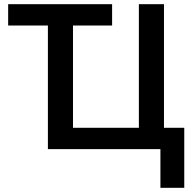

<svg xmlns="http://www.w3.org/2000/svg" viewBox="-20 -713 933 918"><path d="M747 185V0H209V-591H19V-693H516V-591H329V-102H644V-693H764V-102H861V185Z"/></svg>

Font: Ubuntu Sans SemiBold
Style: Regular
Weight: 600
Designer: Dalton Maag Ltd
Foundry: Dalton Maag Ltd
Version: Version 1.006; ttfautohint (v1.8.4.7-5d5b)